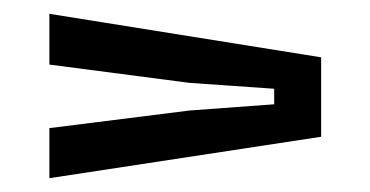

<svg xmlns="http://www.w3.org/2000/svg" viewBox="-20 -523 536 278"><path d="M51.5 -265V-337.5L254.5 -363L377 -372V-394.5L254.5 -403L51.5 -429.5V-503L445 -440V-325Z"/></svg>

Font: Big Shoulders Stencil Text Medium
Style: Regular
Weight: 500
Designer: Patric King
Foundry: XO Type Co
Version: Version 1.000